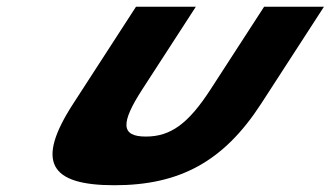

<svg xmlns="http://www.w3.org/2000/svg" viewBox="-20 -533 978 568"><path d="M559.3 -513H382.3L196.4 -226C85 -54 126.3 15 318.3 15C510.3 15 641 -54 752.4 -226L938.3 -513H761.3L603.2 -269C537.8 -168 485.6 -129 411.6 -129C337.6 -129 335.8 -168 401.2 -269Z"/></svg>

Font: Hussar
Style: BdWodka
Weight: 700
Foundry: Cannot Into Space Fonts
Version: Version 2.00